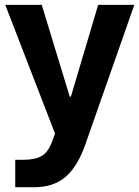

<svg xmlns="http://www.w3.org/2000/svg" viewBox="-20 -553 584 804"><path d="M2 -532.7H154.8L272 -148.4H276.9L391.1 -532.7H542.5L337.9 50.3Q304.7 145.5 253.9 188.2Q203.1 231 124 231H43.9V116.2H78.1Q127.4 116.2 155.3 99.6Q183.1 83 199.7 35.6L210.4 6.3Z"/></svg>

Font: Estedad-FD Bold
Style: Regular
Weight: 700
Designer: Amin Abedi
Version: Version 7.3